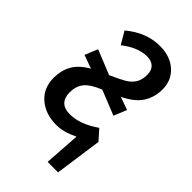

<svg xmlns="http://www.w3.org/2000/svg" viewBox="-214 -603 817 817"><g transform="rotate(45 194.0 -194.5)"><path d="M300 -109 340 -64 310 149H247L258 -14Q206 12 162 12Q96 12 54 -24.5Q12 -61 12 -123Q12 -166 31 -200.5Q50 -235 97 -262L36 -284L60 -342L171 -297Q216 -317 238 -330Q260 -343 272.5 -362.5Q285 -382 285 -413Q285 -440 270 -454Q255 -468 229 -468Q175 -468 116 -422L83 -478Q155 -538 236 -538Q299 -538 337 -503.5Q375 -469 375 -415Q375 -368 352 -331.5Q329 -295 272 -267L330 -246L306 -188L194 -233Q142 -212 123 -187.5Q104 -163 104 -127Q104 -95 120.5 -78Q137 -61 170 -61Q232 -61 300 -109Z"/></g></svg>

Font: Fira Sans Compressed
Style: Italic
Weight: 400
Width: 1
Italic angle: -8°
Designer: bBox Type GmbH & Carrois Corporate GbR & Edenspiekermann AG
Foundry: bBox Type GmbH & Carrois Corporate GbR & Edenspiekermann AG
Version: Version 4.301